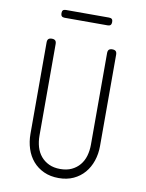

<svg xmlns="http://www.w3.org/2000/svg" viewBox="-97 -965 795 1044"><g transform="rotate(10 300.0 -443.5)"><path d="M108 -705Q108 -718 114 -724Q120 -730 133 -730Q146 -730 152 -724Q158 -718 158 -705V-200Q158 -166 166.5 -137Q175 -108 193 -86.5Q211 -65 237.5 -52.5Q264 -40 300 -40Q336 -40 362.5 -52.5Q389 -65 407 -86.5Q425 -108 433.5 -137Q442 -166 442 -200V-705Q442 -718 448 -724Q454 -730 467 -730Q480 -730 486 -724Q492 -718 492 -705V-200Q492 -157 479 -118.5Q466 -80 441.5 -51.5Q417 -23 381.5 -6.5Q346 10 300 10Q254 10 218 -6.5Q182 -23 157.5 -51.5Q133 -80 120.5 -118.5Q108 -157 108 -200ZM181 -854Q170 -854 165 -859.5Q160 -865 160 -876Q160 -887 165 -892Q170 -897 181 -897H419Q430 -897 435 -892Q440 -887 440 -876Q440 -865 435 -859.5Q430 -854 419 -854Z"/></g></svg>

Font: Maple Mono NL Thin
Style: Regular
Weight: 250
Monospace: yes
Designer: subframe7536
Version: Version 7.000